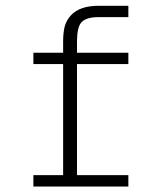

<svg xmlns="http://www.w3.org/2000/svg" viewBox="-20 -662 570 677"><path d="M327.6 -601.6Q282.2 -601.6 266.1 -582Q251.5 -564 251.5 -515.1V-476.1H432.6V-436H251.5V-44.4H432.6V-4.4H97.7V-44.4H202.6V-436H97.7V-476.1H202.6V-515.1Q202.6 -546.4 208 -567.9Q213.4 -589.4 229.5 -607.4Q260.7 -641.6 327.6 -641.6H432.6V-601.6Z"/></svg>

Font: AzarMehrMonospaced
Style: SansRegular
Weight: 1
Designer: Amin Abedi
Version: Version 1.00